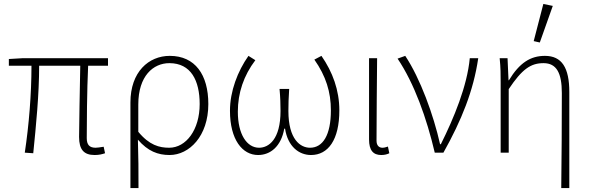

<svg xmlns="http://www.w3.org/2000/svg" viewBox="-20 -776 3000 976"><path d="M461 12C484 12 499 8 514 3L507 -30C487 -27 475 -25 466 -25C435 -25 421 -40 421 -74C421 -136 422 -317 428 -442H529V-480H92L25 -476V-442H140C140 -297 127 -139 106 0L149 3C163 -136 179 -295 179 -442H388C386 -321 382 -143 382 -80C382 -16 406 12 461 12Z M643 180H684C684 86 684 28 681 -66C732 -7 783 12 842 12C942 12 1039 -84 1039 -247C1039 -396 972 -492 843 -492C736 -492 643 -411 643 -255ZM840 -25C790 -25 739 -38 683 -106V-245C683 -390 759 -455 841 -455C951 -455 995 -366 995 -247C995 -116 926 -25 840 -25Z M1292 12C1354 12 1409 -31 1425 -122H1429C1443 -31 1500 12 1561 12C1648 12 1705 -65 1705 -215C1705 -317 1671 -410 1614 -492L1578 -473C1637 -389 1662 -308 1662 -215C1662 -89 1621 -25 1556 -25C1507 -25 1446 -67 1446 -212C1446 -244 1447 -281 1450 -324H1401C1405 -281 1406 -244 1406 -212C1406 -67 1346 -25 1297 -25C1235 -25 1189 -93 1189 -208C1189 -304 1219 -392 1278 -470L1243 -492C1188 -414 1149 -312 1149 -213C1149 -66 1212 12 1292 12Z M1918 12C1936 12 1949 8 1959 3L1952 -31C1940 -27 1933 -25 1924 -25C1907 -25 1894 -36 1894 -61C1894 -199 1896 -338 1897 -480H1856V-67C1856 -12 1877 12 1918 12Z M2190 0H2234C2326 -164 2387 -315 2411 -480H2368C2355 -339 2287 -175 2221 -43H2217C2184 -191 2116 -378 2040 -492L2001 -478C2086 -352 2149 -175 2190 0Z M2833 180H2874V-308C2874 -432 2836 -492 2750 -492C2677 -492 2621 -457 2567 -368H2565L2560 -480H2520C2525 -431 2525 -397 2525 -358V0H2566V-323C2634 -425 2678 -455 2743 -455C2809 -455 2836 -405 2836 -303C2836 -146 2835 19 2833 180ZM2724 -560 2790 -746 2742 -756 2693 -567Z"/></svg>

Font: Source Sans Pro Light
Style: Regular
Weight: 300
Designer: Paul D. Hunt
Foundry: Adobe Systems Incorporated
Version: Version 3.006;hotconv 1.0.111;makeotfexe 2.5.65597